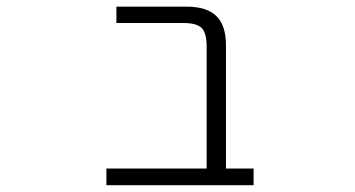

<svg xmlns="http://www.w3.org/2000/svg" viewBox="-20 -542 1040 563"><path d="M585.9 -406.2Q585.9 -445.3 571.3 -460Q556.6 -474.6 516.6 -474.6H321.3V-522.5H527.3Q585.9 -522.5 614.3 -495.1Q642.6 -467.8 642.6 -409.2V-47.9H723.6V1H292V-47.9H585.9Z"/></svg>

Font: GenEi Gothic M Light
Style: Regular
Weight: 300
Designer: o_tamon (Modified); [Source Han Sans]
Ryoko NISHIZUKA  (kana & ideographs); Paul D. Hunt (Latin, Greek & Cyrillic); Wenl
Version: Version 1.1a;Original Version 1.004